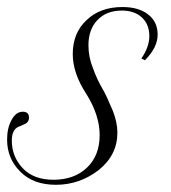

<svg xmlns="http://www.w3.org/2000/svg" viewBox="-20 -509 482 541"><path d="M424.2 -411.7Q424.2 -375 388.3 -339.2L378.3 -344.2Q400.8 -376.7 400.8 -407.5Q400.8 -440 380 -459.6Q359.2 -479.2 323.3 -479.2Q280 -479.2 254.6 -452.5Q229.2 -425.8 229.2 -381.7Q229.2 -348.3 241.7 -317.5Q253.3 -285 270 -256.7Q280 -240 298.3 -195.8Q310.8 -163.3 310.8 -135Q310.8 -72.5 258.3 -30Q204.2 11.7 137.5 11.7Q73.3 11.7 36.7 -25.8Q0 -62.5 0 -115.8Q0 -148.3 12.5 -170.8Q25 -194.2 44.2 -194.2Q61.7 -194.2 61.7 -177.5Q61.7 -165 50.8 -160Q39.2 -154.2 31.7 -151.7Q13.3 -143.3 13.3 -112.5Q13.3 -68.3 43.3 -35.8Q74.2 -2.5 130.8 -2.5Q188.3 -2.5 224.2 -35.8Q260.8 -70 260.8 -128.3Q260.8 -184.2 223.3 -244.2Q185 -302.5 185 -356.7Q185 -415.8 223.3 -451.7Q261.7 -489.2 325 -489.2Q370.8 -489.2 397.5 -468.3Q424.2 -447.5 424.2 -411.7Z"/></svg>

Font: Sirivennela
Style: Regular
Weight: 400
Designer: Appaji Ambarisha Darbha
Foundry: Appaji Ambarisha Darbha
Version: Version 1.00; ttfautohint (v1.8.4.7-5d5b)